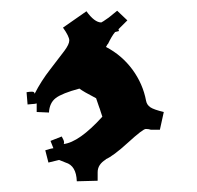

<svg xmlns="http://www.w3.org/2000/svg" viewBox="-20 -128 369 360"><path d="M178.7 170.9Q163.1 180.2 163.1 194.8V210.9L124 211.9Q123 182.6 103 176.8L90.8 171.9L70.8 176.8L64.9 153.8Q77.1 149.9 80.1 149.9L74.7 136.2L95.7 127.9Q100.1 135.3 100.1 138.7Q100.1 142.1 99.1 142.1Q128.4 138.7 171.9 90.8Q170.4 86.9 168.7 81.1Q167 75.2 166 73.2L160.2 56.2Q135.7 43.5 128.9 38.1Q96.2 46.9 84.5 55.9Q72.8 64.9 71.8 83L48.8 82V65.9Q45.9 66.9 40.3 67.1Q34.7 67.4 31.7 67.9L29.8 44.9Q35.2 43.9 40 43.9Q44.9 43.9 44.9 47.9Q57.1 23.9 74.2 2Q91.3 -20 100.6 -32.5Q109.9 -44.9 109.9 -52.2Q109.9 -59.6 98.1 -76.2L142.1 -106.9Q157.2 -85.9 169.9 -85.9Q170.9 -85.9 184.1 -95.2L199.7 -107.9L218.8 -89.8L202.1 -73.2L203.1 -69.8L195.8 -67.9Q189.5 -60.5 182.1 -44.9V-45.9L178.7 -40Q208.5 -24.4 228.3 2.4Q248 29.3 253.9 61Q255.4 68.8 262 73.2Q268.6 77.6 287.1 82L279.8 115.2H262.7Q258.8 113.8 253.4 113.8Q248 113.8 220.2 139.2Q192.4 164.6 177.7 170.9Z"/></svg>

Font: Eater Caps
Style: Regular
Weight: 400
Version: Version 001.002